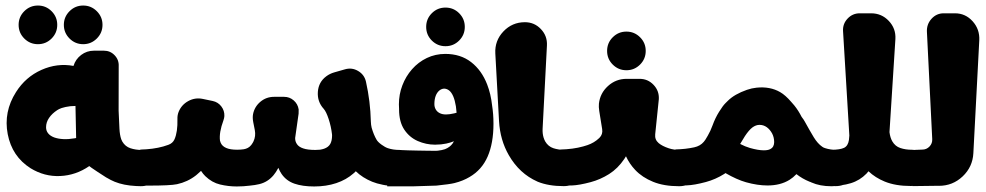

<svg xmlns="http://www.w3.org/2000/svg" viewBox="-20 -675 3581 697"><path d="M491 0.9C511.3 0.9 528.3 -5.2 541.8 -17.5C555.4 -29.7 562.2 -45.5 562.2 -64.8C562.2 -87.8 555.7 -104.5 542.6 -114.9C529.6 -125.4 513.9 -130.6 495.7 -130.6C480 -130.6 465.9 -132.7 453.4 -136.9C440.9 -141 431.1 -149.1 424 -161.1C422.7 -163.5 421.3 -166.3 420 -169.7C416.5 -180.1 414.3 -192.9 413.6 -208.2L410.6 -273.2L410.9 -434.7C411.7 -450 406.8 -463.2 396.2 -474.3C385.7 -485.4 372.7 -491 357.4 -491H321.1C303.7 -491 288.2 -485.8 274.6 -475.5C260.9 -465.1 251.7 -451.8 246.8 -435.7C207.6 -443.1 168.8 -438.3 130.5 -421.3C92.1 -404.2 61.3 -377.4 38.1 -340.7C7.7 -292.9 -2.3 -242 8 -188.1C18.4 -134.1 46 -92.8 90.9 -64.3C124.5 -43.7 160.3 -34.2 198.4 -36C236.6 -37.7 271.8 -49.8 304.1 -72.1C304.9 -70.9 314.9 -63.9 334.2 -51.1C353.5 -38.3 364 -31.4 365.9 -30.6C366 -30.5 366.5 -30.3 367.2 -30C377.2 -24 387 -19 396.6 -15.1C418.2 -6.3 443.9 -1.2 473.7 0.3ZM251.5 -173C236.7 -170.4 223.1 -169.4 210.4 -170C197.7 -170.6 186.6 -172.6 177 -176C167.5 -179.5 160.1 -184.4 155 -190.7C149.8 -196.9 147.2 -204.4 147.2 -213C147.2 -225 150.8 -236.4 158.1 -247C165.3 -257.6 175.2 -267 187.9 -275.3L194.6 -279.1C199.1 -281.6 206.9 -284.1 217.9 -286.6C228.9 -289.1 241 -290.4 254 -290.4L256.4 -174C256 -173.9 255.3 -173.8 254.1 -173.5C253 -173.3 252.1 -173.1 251.5 -173ZM47.6 -584.8C47.6 -565.4 54.4 -548.9 68.1 -535.2C81.8 -521.5 98.3 -514.6 117.7 -514.6C137.1 -514.6 153.6 -521.5 167.3 -535.2C181 -548.9 187.8 -565.4 187.8 -584.8C187.8 -604.1 181 -620.6 167.3 -634.3C153.6 -648 137.1 -654.9 117.7 -654.9C98.3 -654.9 81.8 -648 68.1 -634.3C54.4 -620.6 47.6 -604.1 47.6 -584.8ZM211.8 -584.8C211.8 -565.4 218.7 -548.9 232.4 -535.2C246.1 -521.5 262.6 -514.6 282 -514.6C301.3 -514.6 317.8 -521.5 331.5 -535.2C345.2 -548.9 352.1 -565.4 352.1 -584.8C352.1 -604.1 345.2 -620.6 331.5 -634.3C317.8 -648 301.3 -654.9 282 -654.9C262.6 -654.9 246.1 -648 232.4 -634.3C218.7 -620.6 211.8 -604.1 211.8 -584.8Z M1497 -66.5C1496.9 -67.3 1496.9 -67.7 1496.9 -67.8C1496.3 -89.4 1489.8 -105.1 1477.3 -115.1C1469.7 -122.2 1459.3 -126.9 1446.2 -129.1C1444.3 -129.5 1441.7 -129.8 1438.5 -130.1C1436.6 -130.3 1435 -130.4 1433.5 -130.5C1433.2 -130.5 1432.7 -130.5 1432 -130.6C1431.3 -130.7 1430.8 -130.7 1430.4 -130.7C1414.8 -130.7 1400.7 -132.8 1388.2 -137C1381.5 -139.2 1373.8 -143.5 1365.1 -149.8C1356.4 -156.1 1350.3 -162.1 1347 -167.8C1340.1 -179.6 1334.1 -194.1 1329.1 -211.5C1327.5 -218.4 1326.5 -225.7 1326.3 -233.4C1325.1 -282.9 1319.1 -331.3 1308.5 -378.6C1304.6 -395.6 1295.1 -408.5 1280.1 -417.3C1265.1 -426.2 1249.2 -428.2 1232.5 -423.4L1192.9 -412.1C1182.6 -409.1 1173.2 -404.5 1164.7 -398.2C1145.9 -384.3 1135.6 -365.5 1133.9 -341.7C1132.2 -317.9 1139.3 -297.2 1155.2 -279.8C1161.2 -273.1 1167.2 -260.7 1173.1 -242.8C1179 -224.8 1183 -206.5 1185.2 -187.9C1185.3 -185.4 1185.4 -183.7 1185.5 -182.7C1185.4 -170.3 1183.2 -160.2 1178.8 -152.3C1174.4 -144.5 1166.9 -138.8 1156.5 -135.1C1152.3 -133.7 1147.5 -132.5 1142 -131.6C1136.6 -131 1131 -130.7 1125.1 -130.7C1106.3 -130.7 1091.5 -132.5 1080.9 -136.2C1070.1 -139.8 1062.6 -144.9 1058.2 -151.5C1053.7 -158 1051.5 -164.9 1051.5 -172.2C1051.5 -172.4 1051.5 -173.2 1051.5 -174.4L1064 -262.4L1064.2 -277.4C1064.2 -277.6 1064.2 -277.9 1064.1 -278.2C1062.1 -291.1 1056.1 -301.9 1046.2 -310.5C1036.2 -319.2 1024.6 -323.5 1011.2 -323.5H975C956.2 -323.5 939.7 -317.6 925.4 -305.7C911.2 -293.8 902.3 -278.9 898.7 -261C897 -252.3 897.2 -242.5 899.3 -231.7L905 -202.8C907.8 -188.1 906.2 -174.5 900.2 -161.7C899.3 -159.9 898.4 -158 897.3 -156.3C891.1 -145.3 882.9 -138.3 872.7 -135.1C870.5 -134.5 868 -133.8 865.1 -133.2C857.7 -132.1 849.6 -131.5 840.9 -131.5C824.2 -131.5 811 -133.6 801.4 -137.8C791.7 -141.9 785 -148.1 781.4 -156.2C780.4 -158.3 779.5 -161.1 778.6 -164.3C776.1 -184 780.2 -208.5 791.1 -238C793.1 -243.6 794.2 -248.8 794.5 -253.6C795.1 -266.6 791.4 -278.3 783.4 -288.8C775.4 -299.2 764.9 -305.8 751.8 -308.5L716.3 -315.9C697.7 -319.8 680.1 -317.2 663.6 -308.2C647 -299.1 635.3 -286 628.4 -268.8C625.3 -260.9 623.8 -252.4 624.1 -243.2C624.9 -211.6 621.4 -186.9 613.4 -169.1C609.1 -159.6 601.7 -153 591 -149.2C584.7 -146.9 578.5 -144.9 572.4 -143.2C548 -136.4 520.4 -132.7 489.5 -132L471 -0.8C490.7 -0.8 506.6 -0.9 518.5 -1.2C571.7 -1.2 606.4 -2.9 622.5 -6.3C648.1 -11.8 671.1 -22.5 691.4 -38.4C692.5 -39.2 694.3 -40.8 696.8 -43C701.1 -46.4 705.4 -50.3 709.8 -54.7C714.6 -47.2 719.8 -40.9 725.1 -35.7C741.3 -20 759.3 -9.9 779.1 -5.2C798.9 -0.5 819 1.9 839.4 1.9C855.5 1.9 871.1 0.9 886.1 -1C899.4 -2.2 911.2 -4.1 921.5 -6.6C941.8 -11.5 958.9 -22.2 972.8 -38.7C978.8 -45.8 984.7 -54.8 990.5 -65.7C993.9 -57.3 997.8 -49.9 1002.2 -43.5C1013.7 -26.8 1029.2 -15.1 1048.8 -8.3C1068.4 -1.5 1092.3 1.9 1120.5 1.9C1149.7 1.9 1176.5 -2.1 1200.7 -10.2C1225 -18.3 1245.8 -30.1 1263.3 -45.5C1266.1 -47.9 1268.9 -50.5 1271.6 -53.3C1288 -37.4 1308 -24.7 1331.3 -15.2C1342.1 -10.8 1354.7 -7.2 1369 -4.4C1369.4 -4.3 1369.6 -4.3 1369.8 -4.2C1373.7 -3.5 1376.4 -3 1378.1 -2.7C1378.4 -2.7 1378.8 -2.6 1379.4 -2.5C1379.9 -2.4 1380.4 -2.3 1380.7 -2.3C1395.6 -0.2 1408.3 0.8 1418.7 0.8C1419.2 0.8 1419.9 0.8 1420.7 0.8C1421.6 0.8 1422.2 0.7 1422.5 0.7C1422.9 0.7 1423.4 0.8 1424.1 0.8C1424.8 0.8 1425.3 0.8 1425.7 0.8C1440 0.8 1452.6 -2.2 1463.7 -8.4C1469 -11.1 1473.6 -14.3 1477.4 -17.9C1480.1 -20.6 1482.7 -23.7 1485.3 -27.2C1485.5 -27.4 1485.6 -27.5 1485.7 -27.7C1485.8 -27.8 1486 -28.1 1486.2 -28.5C1486.5 -28.9 1486.6 -29.1 1486.6 -29.1C1493.5 -39.3 1496.9 -51.4 1496.9 -65.3C1496.9 -65.5 1496.9 -65.6 1496.9 -65.7C1496.9 -65.8 1496.9 -66.1 1496.9 -66.5Z M1766.4 -292.2C1763.4 -319.8 1757.5 -345.1 1748.6 -368.1C1735.3 -402.6 1715.9 -429.7 1690.3 -449.5C1664.7 -469.4 1633.4 -479.3 1596.4 -479.3C1572.4 -479.3 1550.1 -474.3 1529.4 -464.4C1508.8 -454.5 1491 -440.9 1475.8 -423.7C1460.7 -406.5 1448.9 -386.9 1440.6 -365C1432.2 -343.1 1428.1 -320.1 1428.1 -296.1C1428.1 -291.3 1428.3 -286 1428.7 -280.4C1428.7 -280.2 1428.7 -279.8 1428.7 -279.3C1428.7 -278.8 1428.7 -278.5 1428.7 -278.2C1428.7 -247.9 1435 -223.4 1447.5 -204.6C1460 -185.8 1476.3 -172 1496.4 -163.1C1516.5 -154.3 1537.5 -149.8 1559.4 -149.8C1559.7 -149.8 1560.1 -149.8 1560.5 -149.8C1561 -149.9 1561.4 -149.9 1561.6 -149.9C1574.7 -149.9 1587.5 -151.2 1600 -153.8C1609.6 -155.8 1618.9 -158.6 1627.9 -162.2C1626.3 -159.2 1624.7 -156.5 1623.1 -154.2C1616.5 -145 1607.3 -138.1 1595.3 -133.4C1588.1 -130.9 1579.5 -129.1 1569.5 -128C1566.9 -127.5 1561.3 -127.4 1552.4 -127.6C1543.6 -127.9 1536.7 -128 1531.7 -127.8C1525.2 -127.6 1513.3 -127.8 1496.1 -128.4C1478.9 -128.9 1467.2 -129.2 1461.2 -129.2C1454.3 -129.2 1443.2 -129.7 1427.8 -130.6C1412.4 -131.5 1400.5 -131.9 1392.1 -131.9L1385.6 1.4H1480.9C1532.9 0 1560.7 -0.8 1564.3 -1.2C1597.2 -4.6 1619.1 -7.7 1630.1 -10.5C1650.7 -15.7 1668.8 -23 1684.5 -32.4C1714.3 -49.7 1736.2 -74.4 1750.3 -106.8C1764.4 -139.2 1771.4 -178.8 1771.4 -225.8C1771.4 -249.5 1769.7 -271.6 1766.4 -292.2ZM1610.3 -346.7C1616 -342.3 1621 -335.2 1625.2 -325.6C1629.4 -315.9 1632.6 -303.7 1635 -289.2C1636.1 -282.2 1636.9 -274.4 1637.5 -265.8C1634.4 -264.9 1631.4 -264 1628.5 -263.4C1617.3 -260.8 1607.5 -259.5 1599.2 -259.5C1590.3 -259.5 1582.7 -261 1576.5 -264.2C1570.2 -267.3 1565.3 -271.7 1562 -277.5C1558.6 -283.2 1556.9 -289.7 1556.9 -297C1556.9 -308.5 1558.5 -318.4 1561.6 -326.8C1564.7 -335.1 1569.2 -341.7 1574.9 -346.4C1580.2 -350.7 1586 -353 1592.3 -353.3C1598.8 -353.1 1604.8 -350.9 1610.3 -346.7ZM1527.1 -577.4C1527.1 -558 1533.9 -541.5 1547.6 -527.8C1561.3 -514.1 1577.9 -507.3 1597.2 -507.3C1616.6 -507.3 1633.1 -514.1 1646.8 -527.8C1660.5 -541.5 1667.3 -558 1667.3 -577.4C1667.3 -596.8 1660.5 -613.3 1646.8 -627C1633.1 -640.7 1616.6 -647.5 1597.2 -647.5C1577.9 -647.5 1561.3 -640.7 1547.6 -627C1533.9 -613.3 1527.1 -596.8 1527.1 -577.4Z M1930.6 -16C1930.8 -15.9 1931 -15.8 1931.3 -15.6C1931.6 -15.5 1931.9 -15.4 1932 -15.3C1958.4 -4.6 1989.8 0.7 2026.4 0.7C2046.7 0.7 2063.7 -5.4 2077.3 -17.7C2090.8 -29.9 2097.6 -45.7 2097.6 -65C2097.6 -88 2091.1 -104.7 2078.1 -115.1C2065 -125.6 2049.3 -130.8 2031.1 -130.8C2015.4 -130.8 2001.3 -132.9 1988.8 -137C1976.3 -141.2 1966.5 -149.3 1959.4 -161.3C1957 -165.5 1954.9 -170.4 1953.2 -176C1950.4 -185.5 1949.2 -196.2 1949.8 -208L1965.5 -510.1C1966.7 -533 1959.4 -552.8 1943.6 -569.4C1927.8 -586.1 1908.4 -594.4 1885.5 -594.4C1854.6 -594.4 1828.6 -583.2 1807.4 -560.8C1786.2 -538.4 1776.5 -511.8 1778.1 -481L1791.6 -235.2C1794.2 -189.5 1806 -148.2 1827.2 -111.5C1852.9 -66.9 1887.4 -35.1 1930.6 -16Z M2183.9 -490.2C2183.9 -470.8 2190.7 -454.3 2204.4 -440.6C2218.1 -426.9 2234.6 -420 2254 -420C2273.4 -420 2289.9 -426.9 2303.6 -440.6C2317.3 -454.3 2324.1 -470.8 2324.1 -490.2C2324.1 -509.5 2317.3 -526.1 2303.6 -539.7C2289.9 -553.4 2273.4 -560.3 2254 -560.3C2234.6 -560.3 2218.1 -553.4 2204.4 -539.7C2190.7 -526.1 2183.9 -509.5 2183.9 -490.2ZM2166 -206.1C2168 -193.6 2164.7 -183.1 2156 -174.6C2155.3 -174 2154.8 -173.5 2154.5 -173.2C2142.9 -162.1 2128.9 -153.8 2112.6 -148.2C2107.6 -146.5 2102.3 -144.9 2096.9 -143.4C2072.5 -136.6 2044.9 -132.9 2014.1 -132.2L1995.5 -0.9C2021.6 -0.9 2041.7 -1.2 2055.8 -1.7C2073.4 -2.3 2096.2 -6.3 2124.3 -13.8C2147.8 -20.1 2170.1 -29.9 2191.2 -43.2C2212.3 -56.5 2230.7 -74.8 2246.4 -98C2248.4 -100.9 2250.4 -104.2 2252.4 -107.7C2260.8 -89.4 2271.9 -72.9 2285.9 -58.1C2302.9 -40 2324.6 -25.7 2350.9 -15C2377.2 -4.3 2408.7 1 2445.2 1C2465.6 1 2482.6 -5.1 2496.1 -17.3C2509.7 -29.6 2516.5 -45.4 2516.5 -64.7C2516.5 -87.7 2510 -104.4 2496.9 -114.8C2483.9 -125.3 2468.2 -130.5 2450 -130.5C2434.2 -130.5 2420.1 -132.6 2407.7 -136.7C2392.1 -141.9 2380 -148.1 2371.2 -155.4C2361.4 -163.7 2357.1 -174.3 2358.5 -187.4L2371.7 -315.4C2372.7 -335.4 2366.3 -352.6 2352.6 -367C2338.8 -381.5 2322 -388.8 2302 -388.8H2254.8C2228.8 -388.8 2206.2 -380.1 2187.1 -362.7C2167.9 -345.3 2157 -324 2154.2 -298.6C2153.4 -290.9 2153.8 -282 2155.4 -271.9Z M3064.9 -115.2C3051.9 -125.7 3036.2 -130.9 3017.9 -130.9C3002.3 -130.9 2988.2 -133 2975.7 -137.1C2974 -137.7 2972.1 -138.4 2970 -139.2C2967.1 -140.9 2965.4 -141.9 2965 -142.2C2953.7 -150 2943.4 -161.6 2934 -177C2924.6 -192.5 2913.9 -211.2 2901.9 -233C2899.7 -237.4 2895.7 -243.4 2890 -250.8C2882.6 -265.5 2873.9 -279.3 2863.6 -292.1C2860.1 -296.5 2856.3 -300.9 2852.2 -305.2C2838.2 -321.5 2824.8 -333.3 2812.1 -340.6C2787.5 -354.8 2758.9 -360.1 2726.2 -356.7C2714.6 -355.5 2703 -352.9 2691.5 -348.9C2661.5 -338.4 2638.4 -325.2 2622.4 -309.2L2613.4 -300.3C2607.3 -294.4 2599.7 -284 2590.4 -269.1C2581.1 -254.2 2573.1 -237.7 2566.6 -219.6C2561.7 -206 2555.9 -193.7 2549.4 -182.5C2547.1 -178.7 2545.9 -176.6 2545.7 -176.3C2542.6 -170.3 2538.9 -165 2534.9 -160.2C2526.2 -149.9 2514.6 -143.3 2500.2 -140.2C2479.2 -135.6 2456.5 -133.1 2432.1 -132.6L2413.5 -1.3C2434.5 -1.3 2451.4 -1.5 2464.2 -1.8C2464.3 -1.8 2464.6 -1.8 2465.2 -1.8C2465.6 -1.9 2466.9 -1.9 2469 -1.9C2471.1 -2 2472.7 -2 2473.8 -2.1C2491.5 -2.7 2514.3 -6.7 2542.3 -14.2C2565.7 -20.5 2588.1 -30.3 2609.2 -43.6C2609.8 -43.9 2610.5 -44.5 2611.5 -45.2C2612.5 -45.9 2613.1 -46.4 2613.5 -46.7C2641.3 -30.7 2666.2 -19.6 2688.2 -13.4C2716.1 -5.6 2742.1 -1.7 2766.1 -1.7C2797.4 -1.7 2824.1 -8.5 2846 -22.1C2854.7 -27.5 2863.1 -34.4 2871.2 -42.9C2885.3 -31.8 2901.1 -22.6 2918.9 -15.4C2919.3 -15.2 2920 -15 2921 -14.7C2921.9 -14.4 2922.5 -14.2 2923 -14C2923.2 -13.9 2923.7 -13.6 2924.3 -13.3C2925 -13 2925.5 -12.7 2925.8 -12.6C2946.4 -3.4 2970.5 1.1 2998.2 1.1C3002 1.1 3006 0.9 3010.4 0.5C3010.7 0.5 3011.2 0.6 3011.8 0.6C3012.4 0.6 3012.9 0.7 3013.2 0.7C3033.6 0.7 3050.5 -5.5 3064.1 -17.7C3077.7 -30 3084.5 -45.8 3084.5 -65.1C3084.5 -88.1 3077.9 -104.8 3064.9 -115.2ZM2786.9 -143.8C2784.5 -139.4 2780.6 -135.8 2775.1 -133.2C2769.7 -130.6 2762.3 -129.3 2752.8 -129.3C2739.2 -129.3 2722.4 -132.2 2702.3 -137.9C2691 -141.2 2679.2 -146 2666.9 -152.4C2673.4 -163.6 2679.2 -173.2 2684.3 -181C2694 -195.6 2703 -206 2711.3 -212.3C2719.7 -218.5 2728.3 -221.7 2737.2 -221.7C2747.1 -221.7 2755.9 -218.8 2763.8 -213.1C2771.6 -207.3 2778 -199.7 2783 -190.4C2787.9 -181 2790.4 -170.5 2790.4 -159C2790.4 -153.3 2789.2 -148.2 2786.9 -143.8Z M3337.9 -115.6C3324.8 -126.1 3309.2 -131.3 3290.9 -131.3C3275.2 -131.3 3261.2 -133.4 3248.6 -137.6C3236.1 -141.7 3226.3 -149.8 3219.3 -161.8C3214.1 -170.7 3210.7 -181.8 3209 -195.3L3230.5 -533.6C3231.9 -558.9 3223.9 -580.7 3206.5 -599.1C3189.1 -617.5 3167.7 -626.7 3142.4 -626.7H3101.2C3083.8 -626.7 3069.1 -620.4 3057.1 -607.7C3045.1 -595.1 3039.5 -580.1 3040.4 -562.7L3063.3 -183.1C3062.9 -176.6 3062.4 -171.2 3061.8 -166.9C3059.7 -152.6 3053.8 -143 3044.2 -138.4C3034.5 -133.7 3019.2 -131.3 2998.4 -131.3L2990.5 0.2C3020.8 0.2 3046.9 -3.2 3068.8 -10C3090.7 -16.7 3109.6 -28.4 3125.6 -44.8C3126.6 -45.9 3129.1 -48.7 3132.8 -53.3C3149.2 -37.7 3168.9 -25.2 3191.9 -15.8C3218.2 -5.1 3249.7 0.2 3286.2 0.2C3306.6 0.2 3323.5 -5.9 3337.1 -18.2C3350.7 -30.5 3357.5 -46.2 3357.5 -65.5C3357.5 -88.5 3350.9 -105.2 3337.9 -115.6Z M3446.8 -626.7H3405.7C3388.3 -626.7 3373.6 -620 3361.6 -606.8C3349.6 -593.5 3344 -577.8 3344.9 -559.5L3364.2 -169.9C3364.7 -159.5 3361.4 -150.6 3354.3 -143.1C3347.1 -135.6 3338.4 -131.9 3328 -131.9L3301.1 -130.9L3293.2 0.6L3372.6 -0.4H3388.5C3421.8 -0.4 3450.5 -11.8 3474.7 -34.7C3498.8 -57.6 3511.8 -85.7 3513.5 -118.9L3535 -529C3536.3 -555.5 3528.3 -578.4 3510.9 -597.7C3493.5 -617 3472.2 -626.7 3446.8 -626.7Z"/></svg>

Font: Qalbi
Style: Regular
Weight: 400
Version: Version 001.000